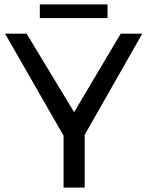

<svg xmlns="http://www.w3.org/2000/svg" viewBox="-20 -853 670 873"><path d="M627 -700 365 -240V0H269V-236L3 -700H101L317 -343L529 -700ZM161 -833H469V-771H161Z"/></svg>

Font: Montserrat
Style: Regular
Weight: 400
Designer: Julieta Ulanovsky
Foundry: Julieta Ulanovsky
Version: Version 6.001